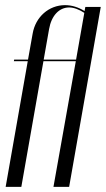

<svg xmlns="http://www.w3.org/2000/svg" viewBox="-20 -727 412 747"><path d="M35 -495 34 -489H88L2 0H63L149 -489H275L188 0H249L372 -700H312L309 -684C285 -699 259 -707 233 -707C170 -707 118 -661 107 -596L89 -495ZM150 -495 171 -614C180 -666 210 -698 249 -698C267 -698 288 -690 308 -677L276 -495Z"/></svg>

Font: Moniqa Ita Display
Style: Italic
Weight: 400
Italic angle: -10°
Designer: Rajesh Rajput
Foundry: Rajesh Rajput
Version: Version 1.000